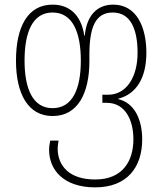

<svg xmlns="http://www.w3.org/2000/svg" viewBox="-20 -559 701 829"><path d="M391 250C528 250 594 164 594 43C594 -41 562 -114 491 -131V-133C570 -153 612 -225 612 -331C612 -440 571 -539 469 -539C398 -539 354 -491 346 -405H344C330 -497 278 -539 207 -539C99 -539 49 -442 49 -297C49 -156 100 -58 207 -58C316 -58 366 -156 366 -296V-323C366 -441 392 -505 467 -505C547 -505 574 -427 574 -331C574 -225 525 -150 447 -150H422V-115H441C521 -115 556 -40 556 42C556 137 509 216 391 216C277 216 229 155 229 82C229 71 231 60 233 48H197C194 61 192 75 192 88C192 174 254 250 391 250ZM207 -92C122 -92 86 -175 86 -297C86 -419 120 -505 207 -505C294 -505 329 -419 329 -297C329 -175 293 -92 207 -92Z"/></svg>

Font: Noto Sans Georgian Condensed ExtraLight
Style: Regular
Weight: 200
Width: 3
Designer: Monotype Design Team, Akaki Razmadze
Foundry: Google LLC
Version: Version 2.005